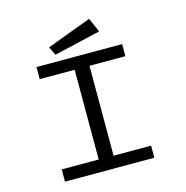

<svg xmlns="http://www.w3.org/2000/svg" viewBox="-115 -905 980 1013"><g transform="rotate(-15 375.0 -398.5)"><path d="M116 0V-67H318V-557H127V-623H595V-557H399V-66H604V0ZM241 -660 218 -706 461 -797 495 -719Z"/></g></svg>

Font: Inconsolata ExtraExpanded
Style: Regular
Weight: 400
Width: 8
Monospace: yes
Designer: Raph Levien, Cyreal, Brenton Simpson
Foundry: Raph Levien, Cyreal, Google
Version: Version 3.001; ttfautohint (v1.8.2.53-6de2)